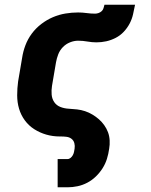

<svg xmlns="http://www.w3.org/2000/svg" viewBox="-20 -581 640 816"><path d="M225 215V95H267Q274 95 280 90Q286 85 289.5 78.5Q293 72 294.5 65Q296 58 297 51Q299 39 296 27.5Q293 16 284 9Q275 2 263 0.5Q251 -1 239 -1Q237 -1 236 -1Q235 -1 234 -1Q204 -1 176.5 -9Q149 -17 125.5 -32Q102 -47 85.5 -69.5Q69 -92 61 -119Q53 -146 53 -176Q53 -206 57 -235L74 -335Q78 -362 88 -388.5Q98 -415 115 -438Q132 -461 155.5 -479Q179 -497 205 -508Q231 -519 258 -523.5Q285 -528 312 -528Q330 -528 348 -525.5Q366 -523 384 -523Q391 -523 398.5 -525.5Q406 -528 412 -533.5Q418 -539 420 -546.5Q422 -554 424 -561H554Q550 -541 545.5 -520.5Q541 -500 531 -481Q521 -462 506 -446Q491 -430 471.5 -420Q452 -410 431.5 -405.5Q411 -401 390 -401Q371 -401 351.5 -404.5Q332 -408 312 -408Q295 -408 277.5 -401Q260 -394 247 -380.5Q234 -367 227.5 -350Q221 -333 218 -316L201 -216Q198 -197 199.5 -179Q201 -161 210.5 -147Q220 -133 236.5 -126.5Q253 -120 271.5 -119Q290 -118 307.5 -116Q325 -114 341.5 -108.5Q358 -103 373 -94Q388 -85 400.5 -74Q413 -63 423 -49Q433 -35 439 -19Q445 -3 446 15.5Q447 34 444 51Q441 73 434.5 94Q428 115 416 134Q404 153 387.5 169Q371 185 351 195.5Q331 206 309.5 210.5Q288 215 267 215Z"/></svg>

Font: Iosevka Etoile Heavy Oblique
Style: Regular
Weight: 900
Italic angle: -9°
Designer: Belleve Invis
Foundry: Belleve Invis
Version: Version 15.5.2; ttfautohint (v1.8.4)